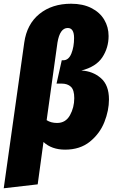

<svg xmlns="http://www.w3.org/2000/svg" viewBox="-56 -783 622 1029"><path d="M74 -555Q88 -654 155.5 -708.5Q223 -763 325 -763Q388 -763 433.5 -740Q479 -717 502.5 -677.5Q526 -638 526 -590Q526 -527 492.5 -476Q459 -425 380 -405Q441 -402 484.5 -364.5Q528 -327 528 -250Q528 -191 503.5 -129Q479 -67 426 -24Q373 19 293 19Q221 19 177 -22L146 205L-36 226ZM342 -257Q342 -301 324 -318Q306 -335 274 -335H247L275 -460H283Q312 -460 326.5 -496Q341 -532 341 -579Q341 -633 307 -633Q265 -633 252 -555L194 -139Q217 -124 250 -124Q296 -124 319 -165.5Q342 -207 342 -257Z"/></svg>

Font: Fira Sans Condensed Black
Style: Italic
Weight: 900
Width: 3
Italic angle: -8°
Designer: Carrois Corporate & Edenspiekermann AG
Foundry: Carrois Corporate GbR & Edenspiekermann AG
Version: Version 4.203